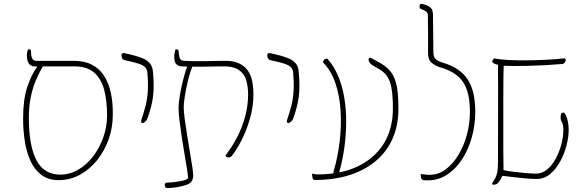

<svg xmlns="http://www.w3.org/2000/svg" viewBox="-20 -900 2944 972"><path d="M277 12Q226 12 191 -13.5Q156 -39 135.5 -83Q115 -127 106 -182.5Q97 -238 97 -299Q97 -396 117.5 -458Q138 -520 169 -564H152Q143 -564 134.5 -570Q126 -576 121 -588Q116 -600 116 -617Q116 -624 117 -631.5Q118 -639 120 -646Q121 -650 125 -650.5Q129 -651 133 -648.5Q137 -646 137 -642Q137 -615 143 -604Q149 -593 162 -592Q211 -592 258.5 -592Q306 -592 355 -592Q408 -592 445.5 -572.5Q483 -553 506.5 -517Q530 -481 541 -430.5Q552 -380 551 -318Q551 -254 530 -195Q509 -136 472 -89.5Q435 -43 385 -15.5Q335 12 277 12ZM285 -16Q333 -16 376 -41Q419 -66 451.5 -108.5Q484 -151 503 -205Q522 -259 522 -316Q522 -391 507 -446.5Q492 -502 456 -533Q420 -564 357 -564H197Q178 -532 161.5 -493Q145 -454 135.5 -407Q126 -360 126 -305Q126 -162 164.5 -89Q203 -16 285 -16Z M701 -277Q698 -277 695.5 -280.5Q693 -284 696 -295Q708 -330 716.5 -362.5Q725 -395 728 -435Q731 -475 726 -532Q725 -550 714 -560.5Q703 -571 679 -578.5Q655 -586 613 -595Q603 -597 599 -604Q595 -611 595 -619Q595 -622 595.5 -624Q596 -626 597 -627.5Q598 -629 600 -630Q602 -631 604 -631.5Q606 -632 609 -631Q638 -625 661.5 -618.5Q685 -612 703 -604.5Q721 -597 732 -586Q739 -580 743.5 -573Q748 -566 750.5 -557.5Q753 -549 754 -539Q762 -460 754 -406Q746 -352 725 -297Q721 -288 713.5 -282.5Q706 -277 701 -277Z M1152 -109Q1148 -105 1142 -103.5Q1136 -102 1130.5 -104Q1125 -106 1123 -109.5Q1121 -113 1125 -118Q1154 -155 1179.5 -203.5Q1205 -252 1220.5 -308Q1236 -364 1236 -422Q1236 -461 1226.5 -494Q1217 -527 1188 -546.5Q1159 -566 1100 -564Q1046 -563 1010 -562.5Q974 -562 948 -562.5Q922 -563 898 -564Q886 -565 878 -570.5Q870 -576 866 -586Q862 -596 862 -611Q862 -626 867 -646Q868 -650 872 -650.5Q876 -651 880 -648.5Q884 -646 884 -642Q886 -615 891 -604Q896 -593 912 -592Q933 -591 957 -590.5Q981 -590 1016.5 -590.5Q1052 -591 1108 -592Q1158 -594 1188.5 -580Q1219 -566 1235.5 -541.5Q1252 -517 1257.5 -486Q1263 -455 1263 -423Q1263 -360 1245 -298Q1227 -236 1201 -186.5Q1175 -137 1152 -109ZM829 52Q819 52 816.5 46.5Q814 41 814 32Q814 31 815 30Q816 29 817.5 27.5Q819 26 822.5 25Q826 24 830 24Q844 24 861 22Q878 20 894.5 17Q911 14 921.5 9.5Q932 5 932 0Q932 -11 927 -42Q922 -73 915 -114.5Q908 -156 901 -201Q894 -246 889 -286.5Q884 -327 884 -354Q884 -377 890 -414Q896 -451 906.5 -493.5Q917 -536 931 -573L958 -574Q941 -532 930.5 -487.5Q920 -443 915 -408Q910 -373 910 -361Q910 -336 915 -298.5Q920 -261 927 -217.5Q934 -174 941 -132.5Q948 -91 953 -58.5Q958 -26 958 -10Q958 -3 956.5 2.5Q955 8 953 12.5Q951 17 948 21Q941 30 920 37Q899 44 874 48Q849 52 829 52Z M1439 -277Q1436 -277 1433.5 -280.5Q1431 -284 1434 -295Q1446 -330 1454.5 -362.5Q1463 -395 1466 -435Q1469 -475 1464 -532Q1463 -550 1452 -560.5Q1441 -571 1417 -578.5Q1393 -586 1351 -595Q1341 -597 1337 -604Q1333 -611 1333 -619Q1333 -622 1333.5 -624Q1334 -626 1335 -627.5Q1336 -629 1338 -630Q1340 -631 1342 -631.5Q1344 -632 1347 -631Q1376 -625 1399.5 -618.5Q1423 -612 1441 -604.5Q1459 -597 1470 -586Q1477 -580 1481.5 -573Q1486 -566 1488.5 -557.5Q1491 -549 1492 -539Q1500 -460 1492 -406Q1484 -352 1463 -297Q1459 -288 1451.5 -282.5Q1444 -277 1439 -277Z M1575 11Q1572 11 1569.5 10.5Q1567 10 1565 7Q1563 4 1561.5 -2.5Q1560 -9 1560 -21Q1567 -20 1573.5 -18.5Q1580 -17 1587 -17Q1645 -17 1696 -27Q1747 -37 1789.5 -57Q1832 -77 1865 -105.5Q1898 -134 1921.5 -171Q1945 -208 1957 -253Q1969 -298 1969 -349Q1969 -417 1961.5 -456.5Q1954 -496 1937 -518Q1920 -540 1892 -554Q1861 -571 1853.5 -580Q1846 -589 1846 -597Q1846 -600 1846.5 -602Q1847 -604 1848 -605.5Q1849 -607 1851 -607.5Q1853 -608 1855 -608Q1857 -608 1860 -606Q1893 -588 1910.5 -577.5Q1928 -567 1938 -558Q1948 -549 1960 -534Q1974 -518 1985.5 -477.5Q1997 -437 1997 -349Q1997 -266 1968 -199.5Q1939 -133 1883.5 -86Q1828 -39 1750.5 -14Q1673 11 1575 11ZM1669 -33Q1691 -108 1700 -187.5Q1709 -267 1704 -342Q1699 -417 1678 -479Q1657 -541 1618 -581Q1615 -584 1615.5 -588Q1616 -592 1619 -595.5Q1622 -599 1626 -601Q1630 -603 1633.5 -603.5Q1637 -604 1639 -601Q1671 -565 1692 -515Q1713 -465 1723 -405.5Q1733 -346 1732.5 -281Q1732 -216 1723 -151Q1714 -86 1696 -24Q1694 -17 1688.5 -13Q1683 -9 1677.5 -9Q1672 -9 1669 -15Q1666 -21 1669 -33Z M2110 -19Q2124 -18 2132.5 -16.5Q2141 -15 2155 -15Q2200 -15 2237 -43Q2274 -71 2301.5 -117Q2329 -163 2344 -219.5Q2359 -276 2359 -333Q2359 -432 2325 -483.5Q2291 -535 2212 -558Q2189 -564 2168 -580Q2147 -596 2147 -630Q2147 -664 2147 -692.5Q2147 -721 2147 -751Q2147 -781 2146 -821Q2146 -835 2138 -841Q2130 -847 2115 -853Q2108 -856 2106 -858Q2104 -860 2104 -868Q2104 -873 2105.5 -876Q2107 -879 2110.5 -880Q2114 -881 2118 -880Q2131 -877 2139 -874Q2147 -871 2154 -866Q2164 -859 2168 -849Q2172 -839 2172 -823Q2173 -785 2173 -735Q2173 -685 2174 -637Q2174 -612 2185.5 -601Q2197 -590 2224 -582Q2310 -556 2348 -497.5Q2386 -439 2386 -334Q2386 -267 2368.5 -204.5Q2351 -142 2319 -93Q2287 -44 2243 -15.5Q2199 13 2147 13Q2136 13 2128.5 12.5Q2121 12 2117 9Q2113 6 2111.5 -0.5Q2110 -7 2110 -19Z M2472 -588Q2472 -590 2473 -593Q2474 -596 2476 -598.5Q2478 -601 2480.5 -603Q2483 -605 2486 -604Q2507 -599 2550 -596.5Q2593 -594 2644.5 -594.5Q2696 -595 2745.5 -597.5Q2795 -600 2830 -604Q2836 -605 2840 -603.5Q2844 -602 2844 -597Q2844 -594 2843 -591Q2842 -588 2839.5 -584.5Q2837 -581 2834 -578.5Q2831 -576 2827 -576Q2729 -568 2649.5 -566.5Q2570 -565 2530 -567Q2529 -552 2528.5 -508Q2528 -464 2528 -403Q2528 -342 2528 -275.5Q2528 -209 2528 -146.5Q2528 -84 2529 -39Q2549 -34 2581.5 -30Q2614 -26 2646 -23.5Q2678 -21 2693 -21Q2725 -21 2750.5 -42.5Q2776 -64 2794 -98Q2812 -132 2822 -170Q2832 -208 2832 -241Q2832 -270 2825 -281Q2818 -292 2818 -305Q2818 -313 2819 -318Q2820 -323 2821.5 -325.5Q2823 -328 2825.5 -329Q2828 -330 2832 -330Q2838 -330 2844.5 -317Q2851 -304 2855 -284Q2859 -264 2859 -243Q2859 -207 2848 -164Q2837 -121 2816 -82.5Q2795 -44 2765 -19Q2735 6 2697 6Q2671 6 2638 3Q2605 0 2574 -4Q2543 -8 2523 -10Q2516 7 2508.5 17Q2501 27 2497 30Q2493 33 2485.5 34.5Q2478 36 2473.5 34Q2469 32 2473 25Q2481 13 2487 2.5Q2493 -8 2497 -26.5Q2501 -45 2501 -80Q2501 -199 2501.5 -326.5Q2502 -454 2501 -572Q2489 -574 2480.5 -579Q2472 -584 2472 -588Z"/></svg>

Font: Noto Rashi Hebrew Thin
Style: Regular
Weight: 250
Version: Version 1.006